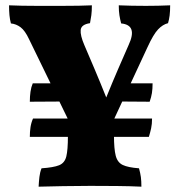

<svg xmlns="http://www.w3.org/2000/svg" viewBox="-20 -698 673 721"><path d="M502 -66Q507 -48 509 -33Q511 -18 511 3Q470 1 419 0.5Q368 0 319 0Q268 0 216.5 1Q165 2 125 3Q126 -16 128 -33.5Q130 -51 136 -66Q181 -69 202 -77.5Q223 -86 229 -110.5Q235 -135 235 -186V-251L89 -551Q74 -583 57.5 -595.5Q41 -608 21 -610Q17 -625 15.5 -641Q14 -657 14 -678Q35 -677 63.5 -676.5Q92 -676 119 -676Q146 -676 165 -676Q184 -676 214.5 -676Q245 -676 275.5 -676.5Q306 -677 325 -678Q325 -656 323 -641Q321 -626 318 -611Q285 -606 283 -585.5Q281 -565 297 -528Q313 -491 335 -439Q357 -387 379 -332Q402 -389 423.5 -438.5Q445 -488 463 -529Q498 -604 435 -610Q431 -625 428.5 -640.5Q426 -656 426 -678Q451 -677 475.5 -676.5Q500 -676 528 -676Q550 -676 573.5 -676.5Q597 -677 619 -678Q619 -656 617 -640Q615 -624 611 -611Q591 -606 573.5 -587.5Q556 -569 534 -521L408 -250V-189Q408 -139 414.5 -113.5Q421 -88 441 -78.5Q461 -69 502 -66ZM256 -317 92 -316Q92 -336 94.5 -353.5Q97 -371 103 -385H231ZM427 -385H553Q553 -364 550.5 -348.5Q548 -333 542 -316L404 -317ZM244 -184H92Q92 -203 94.5 -220Q97 -237 104 -253H244ZM393 -253H551Q551 -232 547.5 -216Q544 -200 539 -184H393Z"/></svg>

Font: Vollkorn ExtraBold
Style: Regular
Weight: 800
Designer: Friedrich Althausen
Foundry: Friedrich Althausen
Version: Version 5.000; ttfautohint (v1.8.3)